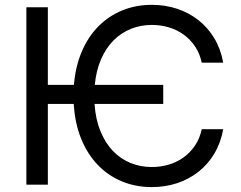

<svg xmlns="http://www.w3.org/2000/svg" viewBox="-20 -757 989 787"><path d="M649.1 -331H367.5Q371.8 -268.1 391.5 -219.8Q411.2 -171.5 442.5 -138.7Q473.7 -105.8 514.7 -89.1Q555.8 -72.4 602.3 -72.4Q638.5 -72.4 672.1 -82.4Q705.6 -92.3 732.8 -112Q759.9 -131.7 779.5 -160.7Q799 -189.6 806.8 -227.3H894.9Q884.9 -171.5 858.5 -127.3Q832 -83.1 793.3 -52.7Q754.6 -22.4 706 -6.2Q657.3 9.9 602.3 9.9Q535.9 9.9 479.2 -13.7Q422.6 -37.3 380.3 -81.5Q338.1 -125.7 312.5 -188.7Q286.9 -251.8 282.3 -331H176.1V0H88.1V-727.3H176.1V-409.1H283Q289.4 -485.4 315.5 -546.2Q341.6 -606.9 383.7 -649.3Q425.8 -691.8 481.5 -714.5Q537.3 -737.2 602.3 -737.2Q657.3 -737.2 706 -721.1Q754.6 -704.9 793.3 -674.5Q832 -644.2 858.5 -600.1Q884.9 -556.1 894.9 -500H806.8Q799 -538 779.5 -566.8Q759.9 -595.5 732.8 -615.2Q705.6 -634.9 672.1 -644.9Q638.5 -654.8 602.3 -654.8Q556.8 -654.8 516.9 -638.8Q476.9 -622.9 445.8 -591.8Q414.8 -560.7 394.5 -514.9Q374.3 -469.1 368.6 -409.1H649.1Z"/></svg>

Font: Interop
Style: Regular
Weight: 400
Designer: Rasmus Andersson, Google, Jang Haemin
Foundry: jhaemin
Version: Version 1.008